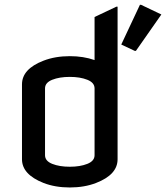

<svg xmlns="http://www.w3.org/2000/svg" viewBox="-20 -785 704 814"><path d="M73.2 -109.9Q73.2 -109.9 73.2 -427.2Q73.2 -492.7 164.6 -527.8Q213.9 -546.9 275.9 -546.9Q334 -546.9 380.9 -530.3V-712.9L473.6 -756.8H478.5V-109.9Q478.5 -44.4 387.2 -9.3Q337.9 9.8 275.9 9.8Q213.9 9.8 164.6 -9.3Q73.2 -45.4 73.2 -109.9ZM170.9 -127Q170.9 -102.5 201.4 -90.3Q231.9 -78.1 275.9 -78.1Q319.8 -78.1 350.3 -90.3Q380.9 -102.5 380.9 -127V-410.2Q380.9 -434.6 350.3 -446.8Q319.8 -459 275.9 -459Q231.9 -459 201.4 -446.8Q170.9 -434.6 170.9 -410.2ZM573.2 -764.6H578.1L664.1 -723.6L556.2 -569.3H551.3L494.1 -596.2Z"/></svg>

Font: Nova Flat
Style: Book
Weight: 400
Version: Version 2.000